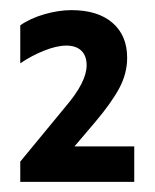

<svg xmlns="http://www.w3.org/2000/svg" viewBox="-20 -644 305 379"><path d="M245 -355V-285H20V-325L109 -433Q151 -482 151 -515Q151 -534 140.5 -544Q130 -554 111 -554Q92 -554 67 -544Q42 -534 20 -519V-594Q40 -608 68 -616Q96 -624 121 -624Q173 -624 202 -599Q231 -574 231 -530Q231 -499 215.5 -470Q200 -441 167 -402L127 -355Z"/></svg>

Font: Madhuban Bold
Style: Regular
Weight: 700
Designer: jaikishan Patel
Foundry: MagicType
Version: Version 1.000